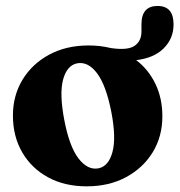

<svg xmlns="http://www.w3.org/2000/svg" viewBox="-20 -630 618 661"><path d="M285 -473.5Q325.5 -473.5 362 -464.5Q419.5 -456 443.2 -472.2Q467 -488.5 467 -521V-546.5Q467 -609.5 522.5 -609.5Q577.5 -609.5 577.5 -546Q577.5 -497.5 543.8 -463.8Q510 -430 449 -423Q491.5 -390.5 515.2 -341Q539 -291.5 539 -229.5Q539 -160.5 506 -106.2Q473 -52 414.2 -20.2Q355.5 11.5 278.5 11.5Q202.5 11.5 145.5 -19.5Q88.5 -50.5 56.5 -105.5Q24.5 -160.5 24.5 -232.5Q24.5 -301 57.5 -355.5Q90.5 -410 149.2 -441.8Q208 -473.5 285 -473.5ZM319 -50.5Q354 -57.5 367.2 -106.8Q380.5 -156 363 -246Q345 -337 314 -378Q283 -419 245.5 -412Q210.5 -405 197.2 -356Q184 -307 201.5 -216Q219 -125 250.5 -84.2Q282 -43.5 319 -50.5Z"/></svg>

Font: Fraunces 72pt Soft
Style: Bold
Weight: 700
Version: Version 1.000;[b76b70a41]